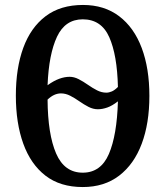

<svg xmlns="http://www.w3.org/2000/svg" viewBox="-20 -745 668 775"><path d="M314 10Q223 10 163.5 -36Q104 -82 74 -165Q44 -248 44 -359Q44 -470 74 -552Q104 -634 164 -679.5Q224 -725 315 -725Q401 -725 461 -679.5Q521 -634 552 -551.5Q583 -469 583 -358Q583 -247 552 -164.5Q521 -82 461 -36Q401 10 314 10ZM409 -371Q420 -371 431.5 -376Q443 -381 456 -394Q453 -523 421 -595Q389 -667 314 -667Q243 -667 210 -596.5Q177 -526 172 -401Q197 -419 219 -427Q241 -435 261 -435Q279 -435 297.5 -425.5Q316 -416 334.5 -403Q353 -390 371.5 -380.5Q390 -371 409 -371ZM314 -48Q387 -48 419.5 -123.5Q452 -199 456 -336Q433 -318 413 -311Q393 -304 375 -304Q356 -304 337.5 -313.5Q319 -323 300.5 -336Q282 -349 263.5 -358.5Q245 -368 226 -368Q198 -368 172 -343Q173 -203 206.5 -125.5Q240 -48 314 -48Z"/></svg>

Font: Noto Serif ExtraCondensed SemiBold
Style: Regular
Weight: 600
Width: 2
Designer: Monotype Design Team
Foundry: Monotype Imaging Inc.
Version: Version 2.015; ttfautohint (v1.8.4.7-5d5b)